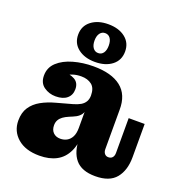

<svg xmlns="http://www.w3.org/2000/svg" viewBox="-138 -884 955 1015"><g transform="rotate(20 339.0 -376.5)"><path d="M167 -312Q130 -312 101 -332.5Q72 -353 72 -395Q72 -440 104.5 -470Q137 -500 190 -515Q243 -530 303 -530Q404 -530 457.5 -488Q511 -446 510 -361L342 -380Q342 -422 319 -440Q296 -458 260 -458Q234 -458 212.5 -451Q191 -444 175.5 -431Q160 -418 151 -400L152 -450Q199 -450 226 -434.5Q253 -419 253 -383Q253 -350 230.5 -331Q208 -312 167 -312ZM508 13Q431 13 396 -29Q361 -71 361 -147V-162H340V-287H336L342 -332V-380L510 -361V-140Q510 -124 518 -114.5Q526 -105 539 -105Q554 -105 562 -114.5Q570 -124 570 -140V-336H660V-149Q660 -75 624 -31Q588 13 508 13ZM193 12Q115 12 70.5 -26.5Q26 -65 26 -125Q26 -170 46 -200Q66 -230 101 -249.5Q136 -269 181 -281L268 -305Q293 -312 309 -321.5Q325 -331 333.5 -345.5Q342 -360 342 -381L345 -287H340Q335 -273 322.5 -262Q310 -251 290 -243L271 -235Q252 -227 239 -217.5Q226 -208 219 -195.5Q212 -183 212 -166Q212 -140 227 -125Q242 -110 267 -110Q287 -110 303.5 -119Q320 -128 330 -147Q340 -166 340 -197L370 -186Q370 -118 349 -74Q328 -30 288.5 -9Q249 12 193 12ZM300 -554Q242 -554 205 -582.5Q168 -611 168 -660Q168 -709 205 -737.5Q242 -766 300 -766Q359 -766 395.5 -737.5Q432 -709 432 -660Q432 -611 395.5 -582.5Q359 -554 300 -554ZM300 -604Q319 -604 329.5 -619Q340 -634 340 -660Q340 -686 329.5 -701Q319 -716 300 -716Q282 -716 271 -701Q260 -686 260 -660Q260 -634 271 -619Q282 -604 300 -604Z"/></g></svg>

Font: Montagu Slab
Style: Bold
Weight: 700
Designer: Florian Karsten
Foundry: Florian Karsten
Version: Version 1.000